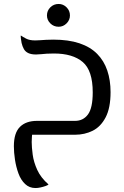

<svg xmlns="http://www.w3.org/2000/svg" viewBox="-20 -680 628 969"><path d="M159 269Q128 269 106.5 248.5Q85 228 73 195Q61 162 55.5 125.5Q50 89 50 58Q50 -9 80.5 -39.5Q111 -70 167 -70H359Q400 -70 424 -102.5Q448 -135 448 -214Q448 -324 397.5 -367Q347 -410 252 -410Q232 -410 216 -409Q200 -408 187 -406.5Q174 -405 162 -405Q138 -405 123 -412Q108 -419 100.5 -432.5Q93 -446 89 -463Q87 -474 85.5 -485.5Q84 -497 85 -501Q95 -494 112 -485Q129 -476 158 -476Q168 -476 181.5 -477Q195 -478 212 -479Q229 -480 249 -480Q326 -480 381 -461.5Q436 -443 470.5 -408Q505 -373 521.5 -324Q538 -275 538 -215Q538 -135 513 -87.5Q488 -40 447.5 -20Q407 0 359 0H94L146 -29Q142 -7 141 11Q140 29 140 37Q140 63 145 100.5Q150 138 168 177.5Q186 217 225 251Q221 255 209.5 259Q198 263 184.5 266Q171 269 159 269ZM276 -545Q251 -545 234 -562Q217 -579 217 -602Q217 -626 234 -643Q251 -660 276 -660Q299 -660 316 -643Q333 -626 333 -602Q333 -579 316 -562Q299 -545 276 -545Z"/></svg>

Font: El Messiri
Style: Regular
Weight: 400
Designer: Mohamed Gaber
Foundry: Kief Type Foundry
Version: Version 2.020